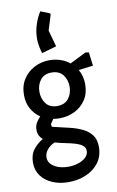

<svg xmlns="http://www.w3.org/2000/svg" viewBox="-111 -847 713 1173"><g transform="rotate(-10 245.0 -260.0)"><path d="M216 268.7Q161.2 268.7 117 249.6Q72.8 230.6 47.4 195.9Q22 161.2 22 114.4Q22 64.6 47.8 32.1Q73.7 -0.3 106.1 -17.9Q93.2 -29 85.5 -44Q77.9 -59.1 77.9 -79.7Q77.9 -103.3 88.8 -122.6Q99.8 -141.9 114.9 -156.9Q81.3 -179.4 60.5 -216.1Q39.7 -252.9 39.7 -302.5Q39.7 -359.2 66.1 -400Q92.5 -440.8 135.6 -463Q178.7 -485.3 229.1 -485.3Q264.6 -485.3 296.7 -474.5Q328.8 -463.8 353.9 -443.2L454.3 -493.5L475.4 -490.5L485.9 -406.2L395.8 -395.2Q407.2 -375.8 413.4 -352.6Q419.6 -329.4 419.6 -303Q419.6 -246.8 393.2 -207Q366.8 -167.2 323.7 -146Q280.6 -124.9 229.1 -124.9Q219.3 -124.9 209.5 -125.6Q199.6 -126.3 190.8 -128.2L171.3 -99.3L173.8 -82L277.2 -57.7Q325 -46.7 360.7 -28.8Q396.4 -11 416 16.7Q435.7 44.5 435.7 87.2Q435.7 145.8 405.1 186.4Q374.6 227 324.4 247.8Q274.3 268.7 216 268.7ZM231.5 175.8Q263.3 175.8 292.1 166.7Q321 157.6 339.6 140.3Q358.2 123 358.2 99.9Q358.2 78.2 341.2 65.5Q324.2 52.7 296.5 44.5Q268.8 36.4 236.5 30.2Q204.3 24 173.8 15Q144.7 28 126.9 49.2Q109.1 70.4 109.1 97.8Q109.1 120.8 125 138.3Q141 155.9 168.6 165.8Q196.1 175.8 231.5 175.8ZM229.1 -201.2Q275.8 -201.2 299.5 -231.8Q323.2 -262.4 323.2 -305.6Q323.2 -348.2 299.5 -378.5Q275.8 -408.9 229.1 -408.9Q183 -408.9 159.5 -378.5Q136 -348.2 136 -305.6Q136 -262.4 159.5 -231.8Q183 -201.2 229.1 -201.2ZM284 -766.1 285.6 -758.1 256.5 -664.2 284.9 -561.7 193.3 -535.5Q192.3 -540.5 188.2 -555Q184.1 -569.4 181.1 -588.4Q178 -607.4 178 -626Q178 -671.8 191.9 -714.3Q205.8 -756.9 226.6 -789.1Z"/></g></svg>

Font: Kreon Light
Style: Regular
Weight: 300
Designer: Julia Petretta
Foundry: Julia Petretta and Eli Heuer
Version: Version 2.002